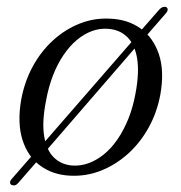

<svg xmlns="http://www.w3.org/2000/svg" viewBox="-20 -518 542 576"><path d="M14 36.5Q10 34 10.2 29Q10.5 24 15 19L97 -75L105 -82L378 -396L385.5 -406.5L457.5 -489Q463 -495 468.8 -496.8Q474.5 -498.5 479 -496.5Q483.5 -493.5 483 -488.5Q482.5 -483.5 478 -478.5L399 -387.5L391.5 -381.5L119.5 -67L112.5 -58.5L34.5 31Q30 36.5 24.8 37.8Q19.5 39 14 36.5ZM310 -462Q363.5 -460 401.8 -432.5Q440 -405 456.8 -355Q473.5 -305 461 -234Q451 -180.5 425.8 -135Q400.5 -89.5 363.8 -56.5Q327 -23.5 282.8 -6Q238.5 11.5 190 9Q138.5 6.5 101 -20.8Q63.5 -48 47.5 -98.2Q31.5 -148.5 43.5 -218.5Q53.5 -273 78.2 -318.5Q103 -364 139.2 -397Q175.5 -430 219 -447.2Q262.5 -464.5 310 -462ZM195.5 -21.5Q221 -19.5 245.2 -28.2Q269.5 -37 291.8 -55Q314 -73 332.5 -100Q351 -127 365 -161.5Q379 -196 386.5 -237.5Q398.5 -301.5 391.2 -343.5Q384 -385.5 361.5 -407.2Q339 -429 304.5 -431.5Q279.5 -433.5 255.8 -424.8Q232 -416 210.5 -398Q189 -380 170.8 -353.2Q152.5 -326.5 139 -291.8Q125.5 -257 118 -215.5Q105.5 -151.5 112.5 -109.5Q119.5 -67.5 141.2 -46Q163 -24.5 195.5 -21.5Z"/></svg>

Font: Fraunces Light
Style: Italic
Weight: 300
Italic angle: -16°
Version: Version 1.000;[b76b70a41]